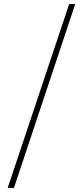

<svg xmlns="http://www.w3.org/2000/svg" viewBox="-20 -822 411 952"><path d="M18 110 323 -802H353L49 110Z"/></svg>

Font: Literata 60pt ExtraLight
Style: Regular
Weight: 250
Designer: Latin by Veronika Burian and Jose Scaglione. Greek by Irene Vlachou. Cyrillic by Vera Evstafieva.
Foundry: TypeTogether
Version: Version 3.103;gftools[0.9.29]